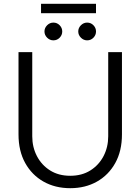

<svg xmlns="http://www.w3.org/2000/svg" viewBox="-20 -973 736 1006"><path d="M348 13Q269 13 208 -21.5Q147 -56 112 -119Q77 -182 77 -269V-700H149V-259Q149 -202 173.5 -155Q198 -108 242.5 -80Q287 -52 348 -52Q409 -52 453.5 -80Q498 -108 522.5 -155Q547 -202 547 -259V-700H619V-269Q619 -182 584 -119Q549 -56 488 -21.5Q427 13 348 13ZM436.6 -761.6Q418 -761.6 404 -775.5Q390 -789.5 390 -808.1Q390 -826.7 404 -840.7Q418 -854.6 436.6 -854.6Q456.1 -854.6 469.6 -840.7Q483.1 -826.7 483.1 -808.1Q483.1 -789.5 469.6 -775.5Q456.1 -761.6 436.6 -761.6ZM259.6 -761.6Q241 -761.6 227 -775.5Q213 -789.5 213 -808.1Q213 -826.7 227 -840.7Q241 -854.6 259.6 -854.6Q279.1 -854.6 292.6 -840.7Q306.1 -826.7 306.1 -808.1Q306.1 -789.5 292.6 -775.5Q279.1 -761.6 259.6 -761.6ZM195 -904V-953H483V-904Z"/></svg>

Font: MuseoModerno Light
Style: Regular
Weight: 300
Designer: Pablo Cosgaya, Héctor Gatti, Marcela Romero, and the Authors of The MuseoModerno Project.
Foundry: Omnibus-Type Team
Version: Version 1.001